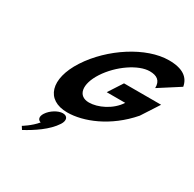

<svg xmlns="http://www.w3.org/2000/svg" viewBox="-242 -1099 1727 1708"><g transform="rotate(30 622.0 -244.5)"><path d="M1153.7 -462H772.7L678.8 -317H868.8C803.4 -216 676.8 -158 586.8 -158C470.8 -158 450.7 -272 541.4 -412C634 -555 802.5 -670 918.5 -670C991.5 -670 1035.7 -641 1033.8 -564L1244.3 -699C1228.6 -786 1162.6 -840 1017.6 -840C785.6 -840 491.9 -649 338.4 -412C185.5 -176 241.8 15 463.8 15C625.8 15 857.4 -74 1037.8 -283ZM435.6 40C485.6 40 499.7 80 467.3 130C407.1 223 290.8 299 194.1 351L174.2 320C174.2 320 250.4 275 304.5 210C272.3 201 263.4 170 289.3 130C321.7 80 387.6 40 435.6 40Z"/></g></svg>

Font: Hussar
Style: BdWodka
Weight: 700
Foundry: Cannot Into Space Fonts
Version: Version 2.00